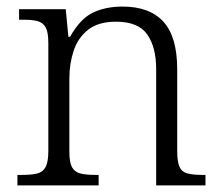

<svg xmlns="http://www.w3.org/2000/svg" viewBox="-20 -564 672 584"><path d="M33 0V-32H47Q77 -32 94 -36.5Q111 -41 119 -56.5Q127 -72 127 -105V-433Q127 -466 119 -480.5Q111 -495 95 -499.5Q79 -504 53 -504H38V-536H180L188 -452H193Q224 -507 262.5 -525.5Q301 -544 353 -544Q435 -544 477 -498Q519 -452 519 -353V-105Q519 -72 526 -56.5Q533 -41 550 -36.5Q567 -32 595 -32H605V0H455V-354Q455 -420 428 -459Q401 -498 333 -498Q279 -498 248 -473.5Q217 -449 204 -409.5Q191 -370 191 -326V-102Q191 -70 199 -55.5Q207 -41 224 -36.5Q241 -32 270 -32H280V0Z"/></svg>

Font: Noto Serif Hebrew Light
Style: Regular
Weight: 300
Version: Version 2.003